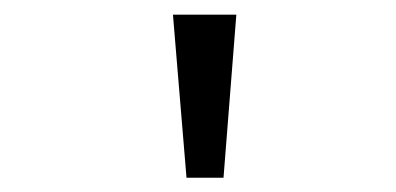

<svg xmlns="http://www.w3.org/2000/svg" viewBox="-20 -720 540 262"><path d="M234.5 -477.5 216 -700H302.5L285 -477.5Z"/></svg>

Font: Trispace Expanded Light
Style: Regular
Weight: 300
Width: 7
Designer: Tyler Finck
Foundry: Etcetera Type Company
Version: Version 1.210; ttfautohint (v1.8.3)